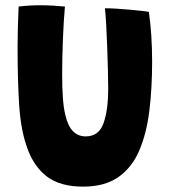

<svg xmlns="http://www.w3.org/2000/svg" viewBox="-20 -696 646 732"><path d="M297 15.5Q207.5 15.5 156.8 -24.5Q106 -64.5 81.5 -138.5Q58.5 -205 52.8 -300Q47 -395 47 -515.5Q47 -552 48.2 -594.8Q49.5 -637.5 51 -671Q71.5 -673.5 92.5 -674.8Q113.5 -676 132.5 -676Q157.5 -676 182.8 -674.5Q208 -673 227.5 -671Q222.5 -614.5 219.8 -544.8Q217 -475 217 -411Q217 -360.5 219.8 -322Q222.5 -283.5 229.5 -256Q248 -176 307 -176Q356.5 -176 374.5 -225.8Q392.5 -275.5 392.5 -357.5Q392.5 -382 391.5 -425Q390.5 -468 388.8 -515.5Q387 -563 384.8 -603.5Q382.5 -644 380 -664.5Q400 -664.5 426.2 -662.8Q452.5 -661 478.2 -658.8Q504 -656.5 523 -654.2Q542 -652 547.5 -650.5Q553.5 -610.5 556.8 -560.8Q560 -511 560 -461Q560 -361 549.5 -274.5Q539 -188 511.2 -122.8Q483.5 -57.5 431.5 -21Q379.5 15.5 297 15.5Z"/></svg>

Font: Grandstander
Style: Bold
Weight: 700
Designer: Tyler Finck
Foundry: Etcetera Type Co
Version: Version 1.200; ttfautohint (v1.8.3)